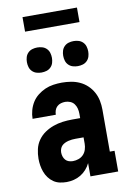

<svg xmlns="http://www.w3.org/2000/svg" viewBox="-100 -975 699 1042"><g transform="rotate(-10 250.0 -453.5)"><path d="M181 8Q162 8 143.5 4Q125 0 109.5 -10.5Q94 -21 82.5 -36.5Q71 -52 64.5 -69.5Q58 -87 55 -105.5Q52 -124 52 -143Q52 -169 58 -195.5Q64 -222 79.5 -244Q95 -266 117 -281Q139 -296 164 -305Q189 -314 215.5 -317.5Q242 -321 269 -321H313V-345Q313 -360 309.5 -374Q306 -388 297.5 -399.5Q289 -411 275.5 -416.5Q262 -422 248 -422Q236 -422 224 -418.5Q212 -415 203 -406.5Q194 -398 190 -386Q186 -374 186 -362H58Q58 -385 64.5 -408.5Q71 -432 83.5 -452Q96 -472 115 -487Q134 -502 155.5 -511.5Q177 -521 201 -524.5Q225 -528 248 -528Q273 -528 298 -524Q323 -520 346 -509.5Q369 -499 387.5 -481.5Q406 -464 418 -442Q430 -420 435 -395.5Q440 -371 440 -345V-114H466V0H313V-73Q304 -54 290 -38.5Q276 -23 258.5 -12.5Q241 -2 221 3Q201 8 181 8ZM234 -98Q250 -98 265.5 -103.5Q281 -109 292 -120.5Q303 -132 308 -148Q313 -164 313 -180V-215H269Q259 -215 249 -214Q239 -213 229 -210.5Q219 -208 209.5 -203.5Q200 -199 193 -192Q186 -185 182.5 -175Q179 -165 179 -155Q179 -144 182.5 -133Q186 -122 193.5 -113.5Q201 -105 212 -101.5Q223 -98 234 -98ZM350 -601Q336 -601 322.5 -605Q309 -609 299 -619Q289 -629 285 -642.5Q281 -656 281 -670Q281 -684 285 -697.5Q289 -711 299 -721Q309 -731 322.5 -735Q336 -739 350 -739Q364 -739 377.5 -735Q391 -731 401 -721Q411 -711 415 -697.5Q419 -684 419 -670Q419 -656 415 -642.5Q411 -629 401 -619Q391 -609 377.5 -605Q364 -601 350 -601ZM150 -601Q136 -601 122.5 -605Q109 -609 99 -619Q89 -629 85 -642.5Q81 -656 81 -670Q81 -684 85 -697.5Q89 -711 99 -721Q109 -731 122.5 -735Q136 -739 150 -739Q164 -739 177.5 -735Q191 -731 201 -721Q211 -711 215 -697.5Q219 -684 219 -670Q219 -656 215 -642.5Q211 -629 201 -619Q191 -609 177.5 -605Q164 -601 150 -601ZM400 -835H100V-915H400Z"/></g></svg>

Font: Iosevka Curly Slab Heavy
Style: Regular
Weight: 900
Monospace: yes
Designer: Belleve Invis
Foundry: Belleve Invis
Version: Version 22.1.2; ttfautohint (v1.8.4)